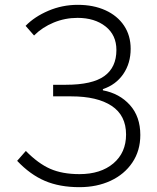

<svg xmlns="http://www.w3.org/2000/svg" viewBox="-20 -762 649 795"><path d="M51 -96 87 -137Q138 -85 188 -63Q238 -41 309 -41Q397 -41 449.5 -85.5Q502 -130 502 -205Q502 -284 442.5 -323.5Q383 -363 275 -363H200V-411H253Q362 -411 412 -447Q462 -483 462 -555Q462 -617 417 -652.5Q372 -688 301 -688Q249 -688 202 -668.5Q155 -649 121 -615L86 -655Q123 -693 180.5 -717.5Q238 -742 302 -742Q367 -742 416.5 -719.5Q466 -697 493.5 -656Q521 -615 521 -560Q521 -500 490.5 -455.5Q460 -411 406 -393V-388Q475 -375 518 -327Q561 -279 561 -203Q561 -138 528 -89Q495 -40 438 -13.5Q381 13 309 13Q227 13 166 -13Q105 -39 51 -96Z"/></svg>

Font: Merged Yaku Han JP Light
Style: Regular
Weight: 300
Designer: Ryoko NISHIZUKA 西塚涼子 (kana, bopomofo & ideographs); Paul D. Hunt (Latin, Greek & Cyrillic); Sandoll Communications 산돌커뮤니
Foundry: Adobe
Version: Version 2.004